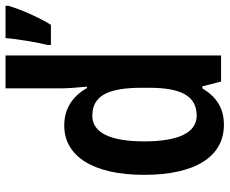

<svg xmlns="http://www.w3.org/2000/svg" viewBox="-86 -714 810 677"><g transform="rotate(-90 318.5 -375.0)"><path d="M217 10C278 10 316 -17 346 -66H353L370 0H462V-760H346V-563C346 -538 349 -505 352 -473H347C318 -524 274 -553 215 -553C107 -553 41 -452 41 -271C41 -90 106 10 217 10ZM637 -750V-760H523C521 -723 507 -642 499 -612V-600H570C596 -642 624 -705 637 -750ZM250 -86C190 -86 159 -149 159 -271C159 -389 189 -454 249 -454C321 -454 348 -397 348 -279V-252C348 -140 318 -86 250 -86Z"/></g></svg>

Font: Noto Sans Armenian Condensed SemiBold
Style: Regular
Weight: 600
Width: 3
Designer: Monotype Design Team
Foundry: Monotype Imaging Inc.
Version: Version 2.008